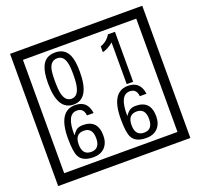

<svg xmlns="http://www.w3.org/2000/svg" viewBox="-170 -1151 1496 1433"><g transform="rotate(-20 577.5 -435.0)"><path d="M1103 90H53V-960H1103ZM1028 15V-885H128V15ZM497 -656Q497 -442 371 -442Q244 -442 244 -656Q244 -744 265 -789Q294 -855 371 -855Q448 -855 477 -789Q497 -745 497 -656ZM444 -656Q444 -723 435 -752Q420 -809 371 -809Q322 -809 306 -752Q298 -723 298 -656Q298 -587 306 -553Q322 -488 371 -488Q419 -488 435 -554Q444 -587 444 -656ZM845 -450H794V-781Q748 -743 708 -735V-781Q759 -798 790 -847H845ZM499 -149Q499 -91 466.5 -56.5Q434 -22 375 -22Q291 -22 264 -73Q243 -111 243 -219Q243 -435 377 -435Q475 -435 488 -332H435Q430 -392 376 -392Q293 -392 297 -225Q318 -253 328 -260Q348 -275 381 -275Q499 -275 499 -149ZM442 -149Q442 -233 373 -233Q303 -233 303 -149Q303 -65 373 -65Q442 -65 442 -149ZM919 -149Q919 -91 886.5 -56.5Q854 -22 795 -22Q711 -22 684 -73Q663 -111 663 -219Q663 -435 797 -435Q895 -435 908 -332H855Q850 -392 796 -392Q713 -392 717 -225Q738 -253 748 -260Q768 -275 801 -275Q919 -275 919 -149ZM862 -149Q862 -233 793 -233Q723 -233 723 -149Q723 -65 793 -65Q862 -65 862 -149Z"/></g></svg>

Font: Unicode BMP Fallback SIL
Style: Regular
Weight: 400
Foundry: NRSI, SIL International
Version: Version 5.1 Based on Unicode 5.1